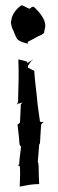

<svg xmlns="http://www.w3.org/2000/svg" viewBox="-20 -671 211 701"><path d="M20 -585 21 -584C21 -578 23 -573 25 -567C37 -544 37 -527 55 -520C63 -517 72 -513 81 -512H82C81 -513 82 -517 82 -519C95 -524 110 -534 120 -539C129 -542 136 -546 141 -551C141 -561 147 -571 145 -582C143 -602 128 -622 108 -642C96 -652 96 -642 87 -639C76 -643 58 -657 55 -649C42 -641 22 -618 21 -594H20ZM41 -289C43 -291 49 -294 53 -294C56 -295 60 -296 63 -297C60 -295 57 -292 56 -289L53 -224C51 -221 46 -216 44 -217V-216C46 -196 50 -169 51 -147L52 -142C53 -141 55 -136 57 -136C55 -116 51 -93 50 -72C49 -70 47 -67 44 -67L45 -66C46 -67 47 -67 49 -66H51C51 -65 51 -64 52 -63L53 -59C54 -36 53 -12 52 10H53C74 6 97 1 123 1C122 -20 121 -44 121 -65L120 -74C120 -75 119 -79 118 -80C119 -100 122 -122 123 -143L125 -146V-147L126 -148V-149L130 -215C131 -219 137 -224 139 -225V-226C136 -225 129 -225 126 -227L117 -292C114 -333 107 -374 105 -413C98 -414 91 -421 82 -424V-428C82 -428 83 -432 82 -432C84 -432 87 -438 88 -439V-440C92 -444 96 -451 100 -453L99 -454C95 -448 85 -446 80 -440C80 -442 80 -445 79 -446C68 -449 58 -452 48 -454H47C48 -432 48 -408 48 -386L46 -301C45 -297 43 -291 41 -289Z"/></svg>

Font: Charger Mayhem
Style: Regular
Weight: 400
Designer: Jasper
Foundry: Cannot Into Space Fonts
Version: Version 0.98